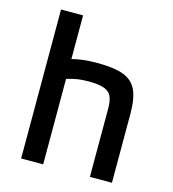

<svg xmlns="http://www.w3.org/2000/svg" viewBox="-109 -820 817 909"><g transform="rotate(15 300.0 -365.0)"><path d="M415 -334Q415 -374 404.5 -395.5Q394 -417 367 -426Q340 -435 292 -435Q263 -435 239.5 -431.5Q216 -428 186 -419V0H78V-730H186V-516Q236 -530 310 -530Q392 -530 438 -513Q484 -496 503.5 -454.5Q523 -413 523 -340V0H415Z"/></g></svg>

Font: M PLUS Code Latin 60 Medium
Style: Regular
Weight: 500
Width: 7
Monospace: yes
Designer: Coji Morishita
Foundry: UNDERFOREST DESIGN
Version: Version 1.005; ttfautohint (v1.8.3)